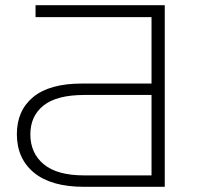

<svg xmlns="http://www.w3.org/2000/svg" viewBox="-20 -720 777 740"><path d="M304 0Q177 0 111 -54.5Q45 -109 45 -203Q45 -294 108 -346Q171 -398 296 -398H564V-654H117V-700H615V0ZM305 -44H564V-354H305Q199 -354 148 -313.5Q97 -273 97 -202Q97 -130 148.5 -87Q200 -44 305 -44Z"/></svg>

Font: Montserrat Thin Light
Style: Regular
Weight: 300
Version: Version 9.000